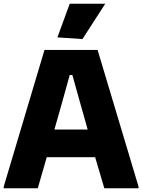

<svg xmlns="http://www.w3.org/2000/svg" viewBox="-22 -1007 761 1027"><path d="M-2 -9 216 -740H500L719 -9V0H536L487 -166H228L180 0H-2ZM447 -314 403 -470 365 -606H351L313 -469L269 -314ZM285 -807 351 -987H541L419 -798Z"/></svg>

Font: Encode Sans Narrow
Style: ExtraBold
Weight: 800
Designer: Pablo Impallari, Andres Torresi
Foundry: Pablo Impallari, Andres Torresi
Version: Version 1.000; ttfautohint (v1.00) -l 8 -r 50 -G 200 -x 14 -